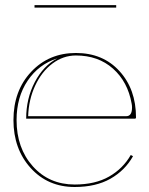

<svg xmlns="http://www.w3.org/2000/svg" viewBox="-20 -730 585 752"><path d="M435.1 -700.2H115.2V-710H435.1ZM474.6 -274.9Q497.1 -274.9 497.1 -309.1Q497.1 -317.4 495.6 -324.2Q480.5 -409.7 422.6 -461.2Q364.7 -512.7 277.3 -512.7Q227.5 -512.7 185.3 -481Q143.1 -449.2 117.7 -394.5Q92.3 -339.8 90.3 -274.9ZM82.5 -265.1Q82.5 -344.2 116.2 -408.4Q149.9 -472.7 204.6 -501.5Q131.8 -478.5 88.4 -414.1Q44.9 -349.6 44.9 -259.8Q44.9 -149.9 108.6 -78.6Q172.4 -7.3 272.5 -7.3Q353 -7.3 407.5 -38.6Q461.9 -69.8 492.2 -123L501 -118.2Q469.7 -62.5 412.6 -30Q355.5 2.4 272.5 2.4Q167.5 2.4 100.1 -72Q32.7 -146.5 32.7 -259.8Q32.7 -375 102.1 -448.7Q171.4 -522.5 277.3 -522.5Q383.3 -522.5 448 -451.4Q512.7 -380.4 512.7 -270Q512.7 -265.1 507.3 -265.1Z"/></svg>

Font: ZnikomitNo25
Style: Regular
Weight: 100
Designer: gluk
Foundry: gluk
Version: Version 0.56